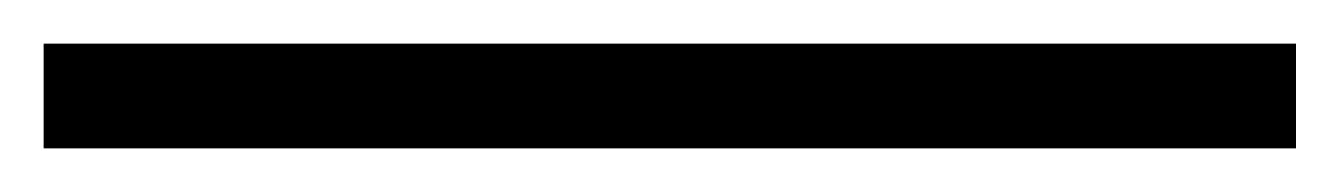

<svg xmlns="http://www.w3.org/2000/svg" viewBox="-25 2 614 88"><path d="M-5 70H569V22H-5Z"/></svg>

Font: NameLogos Serif 2
Style: Regular
Weight: 500
Version: Version 0.1